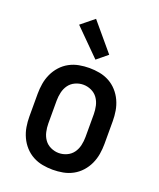

<svg xmlns="http://www.w3.org/2000/svg" viewBox="-143 -856 787 951"><g transform="rotate(20 250.0 -380.0)"><path d="M250 8Q223 8 196 3Q169 -2 145 -15Q121 -28 102.5 -48.5Q84 -69 72.5 -94Q61 -119 56.5 -146Q52 -173 52 -200V-320Q52 -347 56.5 -374Q61 -401 72.5 -426Q84 -451 102.5 -471.5Q121 -492 145 -505Q169 -518 196 -523Q223 -528 250 -528Q277 -528 304 -523Q331 -518 355 -505Q379 -492 397.5 -471.5Q416 -451 427.5 -426Q439 -401 443.5 -374Q448 -347 448 -320V-200Q448 -173 443.5 -146Q439 -119 427.5 -94Q416 -69 397.5 -48.5Q379 -28 355 -15Q331 -2 304 3Q277 8 250 8ZM250 -80Q272 -80 292.5 -89.5Q313 -99 325.5 -116.5Q338 -134 343 -156Q348 -178 348 -200V-320Q348 -342 343 -364Q338 -386 325.5 -403.5Q313 -421 292.5 -430.5Q272 -440 250 -440Q228 -440 207.5 -430.5Q187 -421 174.5 -403.5Q162 -386 157 -364Q152 -342 152 -320V-200Q152 -178 157 -156Q162 -134 174.5 -116.5Q187 -99 207.5 -89.5Q228 -80 250 -80ZM263 -577 128 -712 197 -768 319 -623Z"/></g></svg>

Font: Iosevka Term Curly Semibold
Style: Regular
Weight: 600
Designer: Belleve Invis
Foundry: Belleve Invis
Version: Version 32.3.0